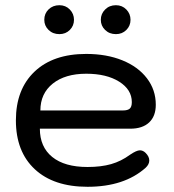

<svg xmlns="http://www.w3.org/2000/svg" viewBox="-20 -707 668 737"><path d="M41 -245Q41 -364 112.5 -432Q184 -500 311 -500Q389 -500 449.5 -475.5Q510 -451 544 -406.5Q578 -362 578 -305Q578 -261 552.5 -237Q527 -213 480 -213H133Q133 -143 180.5 -104.5Q228 -66 316 -66Q368 -66 406.5 -77Q445 -88 479 -113Q504 -130 517 -130Q529 -130 539 -120Q553 -106 553 -91Q553 -76 539 -63Q457 10 316 10Q186 10 113.5 -57.5Q41 -125 41 -245ZM452 -283Q470 -283 478 -290Q486 -297 486 -315Q486 -363 437.5 -393.5Q389 -424 311 -424Q230 -424 182.5 -386Q135 -348 135 -283ZM150 -631Q150 -655 166.5 -671Q183 -687 208 -687Q232 -687 248 -670.5Q264 -654 264 -631Q264 -608 248 -592Q232 -576 208 -576Q183 -576 166.5 -592Q150 -608 150 -631ZM367 -631Q367 -654 383.5 -670.5Q400 -687 425 -687Q449 -687 465 -670.5Q481 -654 481 -631Q481 -608 465 -592Q449 -576 425 -576Q400 -576 383.5 -592Q367 -608 367 -631Z"/></svg>

Font: Kodchasan Medium
Style: Regular
Weight: 500
Designer: Katatrad Aksorn Co.,Ltd.
Foundry: Cadson Demak Co.,Ltd.
Version: Version 1.000; ttfautohint (v1.6)